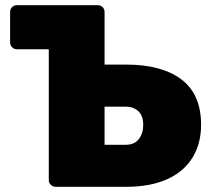

<svg xmlns="http://www.w3.org/2000/svg" viewBox="-20 -720 826 740"><path d="M194 0Q184 0 176 -7.5Q168 -15 168 -26V-530H45Q34 -530 26.5 -538Q19 -546 19 -556V-674Q19 -685 26.5 -692.5Q34 -700 45 -700H357Q368 -700 375.5 -692.5Q383 -685 383 -674V-471H467Q603 -471 679 -414Q755 -357 755 -239Q755 -165 721 -111Q687 -57 622.5 -28.5Q558 0 467 0ZM383 -162H465Q498 -162 515 -184Q532 -206 532 -238Q532 -274 513 -291.5Q494 -309 465 -309H383Z"/></svg>

Font: Rubik Light ExtraBold
Style: Regular
Weight: 800
Version: Version 2.104